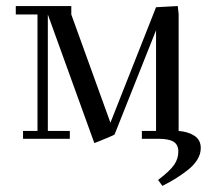

<svg xmlns="http://www.w3.org/2000/svg" viewBox="-20 -459 704 635"><path d="M32.2 -411.1V-439H215.8V-411.1L345.2 -53.2L496.1 -435.1L567.9 -439L570.8 -413.1V-25.9Q602.5 -23.4 623.3 -9.8Q644 3.9 644 30.8Q644 50.8 632.1 69.8Q620.1 88.9 598.6 105.2Q577.1 121.6 559.1 132.6Q541 143.6 517.1 155.8L502.9 136.2Q542 106.4 555.9 86.2Q569.8 65.9 569.8 42Q569.8 20 554.4 10Q539.1 0 502.9 0H449.2V-25.9H496.1V-358.9L358.9 -14.2Q358.9 -13.2 342 -6.1Q325.2 1 308.6 7.8L292 14.2L138.2 -411.1V-25.9H210.9V0H56.2V-25.9H104V-411.1Z"/></svg>

Font: Dehuti
Style: Book
Weight: 400
Version: Version 1.2